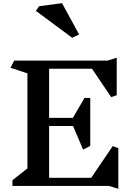

<svg xmlns="http://www.w3.org/2000/svg" viewBox="-20 -1166 855 1204"><path d="M664 0H58V-36L152 -110V-706L46 -741L69 -786H654L712 -804V-569L677 -557L557 -735H288V-427H437L510 -552H546V-251L501 -228L438 -376H288V-51H552L687 -250L722 -237V18ZM433 -929 205 -1098 225 -1127 369 -1146 476 -950Z"/></svg>

Font: InknutAntiqua
Style: Medium
Weight: 500
Designer: Claus Eggers Srensen
Foundry: Claus Eggers Srensen
Version: Version 1.000; ttfautohint (v1.2) -l 7 -r 28 -G 50 -x 13 -D 